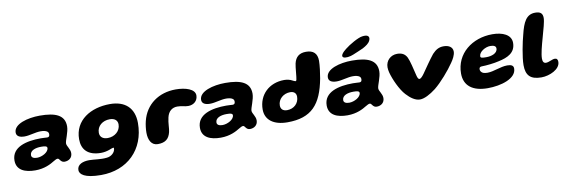

<svg xmlns="http://www.w3.org/2000/svg" viewBox="-60 -1210 5815 1949"><g transform="rotate(-10 2847.0 -236.0)"><path d="M207.5 65.5C304.5 65.5 370 28.5 404.5 7C424.5 -5.5 438.5 -12 449 -12C469.5 -12 472.5 30.5 514.5 30.5C558.5 30.5 595.5 3.5 595.5 -44.5C595.5 -89 560.5 -119.5 560.5 -149.5C560.5 -180.5 601.5 -259 601.5 -319.5C601.5 -435 508 -474 346 -474C220.5 -474 76 -434.5 76 -347C76 -313 102.5 -292.5 159 -292.5C213.5 -292.5 272 -316 328.5 -316C357.5 -316 382 -310.5 396 -299.5C404 -293 408.5 -284 408.5 -272C408.5 -254 402.5 -242.5 383.5 -242.5C375 -242.5 342.5 -245.5 316.5 -245.5C168.5 -245.5 15 -208.5 15 -69C15 31 101.5 65.5 207.5 65.5ZM247 -57.5C212.5 -57.5 189.5 -68.5 189.5 -93.5C189.5 -143 249 -160.5 305 -160.5C344 -160.5 367 -156.5 367 -138C367 -93.5 297.5 -57.5 247 -57.5Z M857 228C1127.5 228 1315.5 46.5 1315.5 -227.5C1315.5 -382 1224 -466 1068 -466C870 -466 698.5 -364 698.5 -168C698.5 -63 758 6.5 894.5 6.5C964 6.5 1010 -24 1025 -24C1030 -24 1031.5 -20.5 1031.5 -16.5C1031.5 23.5 990.5 62 942.5 65C881.5 72.5 813.5 58.5 762 58.5C699.5 58.5 637 79.5 637 139C637 181.5 685.5 228 857 228ZM987.5 -130C933.5 -130 907 -158.5 907 -198.5C907 -268 966 -314.5 1039.5 -314.5C1091 -314.5 1119.5 -288.5 1119.5 -248C1119.5 -179.5 1060.5 -130 987.5 -130Z M1477.5 19C1556 19 1594 -13.5 1610.5 -81C1620 -117.5 1616 -171.5 1630.5 -230.5C1645 -292 1685 -322.5 1737.5 -322.5C1784 -322.5 1809.5 -308.5 1849 -308.5C1906.5 -308.5 1948.5 -346 1948.5 -401C1948.5 -466 1852.5 -496.5 1751 -496.5C1577.5 -496.5 1438.5 -400 1397.5 -233C1388.5 -196.5 1383 -152 1383 -115C1383 -40.5 1412 19 1477.5 19Z M2119 65.5C2216 65.5 2281.5 28.5 2316 7C2336 -5.5 2350 -12 2360.5 -12C2381 -12 2384 30.5 2426 30.5C2470 30.5 2507 3.5 2507 -44.5C2507 -89 2472 -119.5 2472 -149.5C2472 -180.5 2513 -259 2513 -319.5C2513 -435 2419.5 -474 2257.5 -474C2132 -474 1987.5 -434.5 1987.5 -347C1987.5 -313 2014 -292.5 2070.5 -292.5C2125 -292.5 2183.5 -316 2240 -316C2269 -316 2293.5 -310.5 2307.5 -299.5C2315.5 -293 2320 -284 2320 -272C2320 -254 2314 -242.5 2295 -242.5C2286.5 -242.5 2254 -245.5 2228 -245.5C2080 -245.5 1926.5 -208.5 1926.5 -69C1926.5 31 2013 65.5 2119 65.5ZM2158.5 -57.5C2124 -57.5 2101 -68.5 2101 -93.5C2101 -143 2160.5 -160.5 2216.5 -160.5C2255.5 -160.5 2278.5 -156.5 2278.5 -138C2278.5 -93.5 2209 -57.5 2158.5 -57.5Z M2812.5 29.5C3060 29.5 3166.5 -89.5 3215.5 -352C3224.5 -400 3235.5 -485.5 3235.5 -530C3235.5 -607 3195 -643 3120.5 -643C3052.5 -643 3012 -611.5 2996.5 -545C2987.5 -506.5 2982.5 -405.5 2975.5 -379.5C2973.5 -371 2970 -367.5 2965 -367.5C2958.5 -367.5 2945 -374.5 2930 -382C2914.5 -390.5 2886.5 -399.5 2853 -399.5C2697.5 -399.5 2586 -294 2586 -142C2586 -34 2670.5 29.5 2812.5 29.5ZM2830 -92.5C2787 -92.5 2764.5 -115.5 2764.5 -152C2764.5 -218 2822.5 -267 2890.5 -267C2929.5 -267 2953 -247 2953 -210C2953 -143.5 2902 -92.5 2830 -92.5Z M3483.5 -522.5C3502.5 -509 3555 -516.5 3588.5 -531.5C3615.5 -544 3668 -563 3695 -577C3730.5 -596.5 3759 -614.5 3772.5 -643.5C3781 -661.5 3782 -678.5 3769.5 -690C3757 -702 3732 -701 3710 -698C3668.5 -693.5 3572.5 -638.5 3527 -601.5C3490 -573 3461 -538 3483.5 -522.5ZM3425.5 65.5C3522.5 65.5 3588 28.5 3622.5 7C3642.5 -5.5 3656.5 -12 3667 -12C3687.5 -12 3690.5 30.5 3732.5 30.5C3776.5 30.5 3813.5 3.5 3813.5 -44.5C3813.5 -89 3778.5 -119.5 3778.5 -149.5C3778.5 -180.5 3819.5 -259 3819.5 -319.5C3819.5 -435 3726 -474 3564 -474C3438.5 -474 3294 -434.5 3294 -347C3294 -313 3320.5 -292.5 3377 -292.5C3431.5 -292.5 3490 -316 3546.5 -316C3575.5 -316 3600 -310.5 3614 -299.5C3622 -293 3626.5 -284 3626.5 -272C3626.5 -254 3620.5 -242.5 3601.5 -242.5C3593 -242.5 3560.5 -245.5 3534.5 -245.5C3386.5 -245.5 3233 -208.5 3233 -69C3233 31 3319.5 65.5 3425.5 65.5ZM3465 -57.5C3430.5 -57.5 3407.5 -68.5 3407.5 -93.5C3407.5 -143 3467 -160.5 3523 -160.5C3562 -160.5 3585 -156.5 3585 -138C3585 -93.5 3515.5 -57.5 3465 -57.5Z M4177.5 35C4222.5 35 4283 3.5 4343 -43C4414 -100 4504 -205 4552 -276C4575 -308 4598.5 -351 4598.5 -385C4598.5 -431.5 4559 -455.5 4506 -455.5C4456 -455.5 4424 -435.5 4388 -397.5C4341.5 -339 4299 -275 4257.5 -216C4238 -188 4219 -171 4208 -171C4196.5 -171 4188 -188 4182 -214.5C4166.5 -278.5 4146 -369 4128.5 -404.5C4110 -441.5 4080 -462 4028 -462C3961 -462 3908.5 -413 3908.5 -343.5C3908.5 -327 3911.5 -309 3916 -290C3935.5 -216 3986.5 -102.5 4039 -46C4082.5 2 4131 35 4177.5 35Z M4874.5 41.5C5013 41.5 5172.5 -6 5172.5 -109.5C5172.5 -142.5 5146.5 -152 5107.5 -152C5038 -152 4963 -113.5 4900 -113.5C4868 -113.5 4845 -120 4833.5 -137C4828 -144 4825.5 -152.5 4825.5 -162.5C4825.5 -182 4837.5 -187.5 4856 -187.5C4895.5 -187.5 4983 -196.5 5029.5 -208.5C5126 -228.5 5207 -266 5207 -368C5207 -452.5 5118.5 -490 5013.5 -490C4806.5 -490 4632.5 -357.5 4632.5 -152C4632.5 -25 4720.5 41.5 4874.5 41.5ZM4916 -271C4873.5 -271 4854.5 -273 4854.5 -290C4854.5 -336 4921.5 -376 4972.5 -376C5006.5 -376 5031 -367 5031 -341C5031 -289.5 4965 -271 4916 -271Z M5431 28C5514.5 28 5626 -21.5 5626 -98C5626 -121 5617 -135 5596 -135C5566.5 -135 5533.5 -110 5501.5 -110C5479 -110 5467.5 -126 5467.5 -158C5467.5 -256.5 5557 -487.5 5557 -562.5C5557 -609 5535 -630 5480.5 -630C5389 -630 5353 -557 5322.5 -429.5C5304 -363.5 5272 -208 5272 -125.5C5272 -17 5320 28 5431 28Z"/></g></svg>

Font: Gluten
Style: Bold Italic
Weight: 700
Italic angle: -13°
Designer: Tyler Finck
Foundry: Etcetera Type Company
Version: Version 0.920